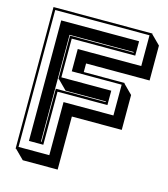

<svg xmlns="http://www.w3.org/2000/svg" viewBox="-116 -818 850 971"><g transform="rotate(15 309.0 -332.5)"><path d="M161.6 -331.1H422.9V-334.5H211.9L164.6 -381.8H161.6V-608.9H494.1V-612.3H158.2V-53.2H161.6ZM276.4 -449.2H490.2V-446.3L537.6 -398.9V-216.3H276.4V61.5H93.8L46.4 14.2H43.5V-727.1H561.5V-724.1L608.9 -676.8V-494.1H276.4ZM173.8 -41H98.6V-671.9H506.3V-596.7H173.8V-394H435.1V-318.8H173.8ZM216.8 -275.9H478V-437H216.8V-553.7H549.3V-714.8H55.7V2H216.8Z"/></g></svg>

Font: Gondrin
Style: Regular
Weight: 400
Designer: Peter Wiegel, original typeface by Carl Albert Fahrenwaldt 1901
Foundry: Peter Wiegel
Version: Version 1.000 2010 initial release